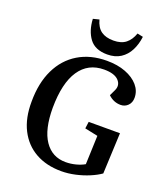

<svg xmlns="http://www.w3.org/2000/svg" viewBox="-170 -1062 1019 1188"><g transform="rotate(20 339.5 -467.5)"><path d="M637 -331 625 -62Q597 -42 555.5 -24.5Q514 -7 467 3.5Q420 14 375 14Q277 14 205 -26.5Q133 -67 94 -143.5Q55 -220 56 -328Q56 -451 99 -540Q142 -629 221.5 -677Q301 -725 409 -725Q479 -725 532.5 -704.5Q586 -684 616.5 -648.5Q647 -613 647 -568Q647 -536 627.5 -516.5Q608 -497 580 -497Q533 -497 498 -531L517 -571Q535 -609 507 -638.5Q479 -668 411 -668Q306 -668 249.5 -584Q193 -500 192 -337Q192 -195 242 -121.5Q292 -48 381 -48Q415 -48 447.5 -56.5Q480 -65 504 -79L511 -268L425 -286L431 -331ZM277 -949Q290 -900 320.5 -878Q351 -856 402 -856Q453 -856 483 -880Q513 -904 528 -948L566 -940Q560 -890 539.5 -849.5Q519 -809 483 -785.5Q447 -762 395 -762Q315 -762 278 -811.5Q241 -861 237 -939Z"/></g></svg>

Font: Literata 36pt SemiBold
Style: Italic
Weight: 600
Italic angle: -2°
Designer: Latin by Veronika Burian and Jose Scaglione. Greek by Irene Vlachou. Cyrillic by Vera Evstafieva
Foundry: TypeTogether
Version: Version 3.002